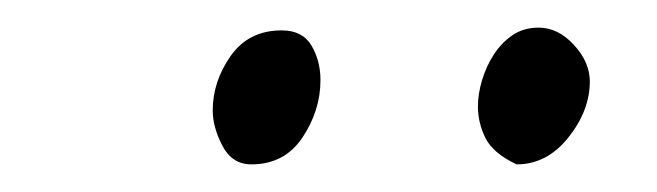

<svg xmlns="http://www.w3.org/2000/svg" viewBox="-20 -526 476 139"><path d="M184 -504Q199 -504 205.5 -493Q212 -482 212 -468Q212 -446 199 -426.5Q186 -407 162 -407Q148 -407 141 -420.5Q134 -434 134 -446Q134 -467 147 -485.5Q160 -504 184 -504ZM370 -506Q384 -506 395.5 -493.5Q407 -481 407 -467Q407 -446 391.5 -426.5Q376 -407 354 -407Q337 -415 331.5 -426Q326 -437 326 -449Q326 -458 329 -468Q332 -478 337.5 -486.5Q343 -495 351 -500.5Q359 -506 370 -506Z"/></svg>

Font: Lucien Schoenschriftv CAT
Style: Regular
Weight: 400
Designer: Lucian Bernhard 1928
Foundry: CAT-Fonts Peter Wiegel
Version: Version 1.000